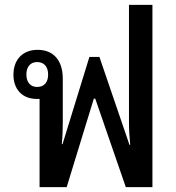

<svg xmlns="http://www.w3.org/2000/svg" viewBox="-20 -766 721 786"><path d="M142 0H253L364 -362H370L495 0H604V-746H508V-266C508 -236 510 -204 513 -173H510L387 -533H346L236 -176H233C236 -206 237 -237 237 -266V-444C237 -520 198 -562 134 -562C72 -562 35 -521 35 -460C35 -400 72 -361 130 -361C134 -361 138 -361 142 -361ZM132 -410C104 -410 88 -430 88 -461C88 -492 104 -512 132 -512C161 -512 177 -492 177 -461C177 -429 161 -410 132 -410Z"/></svg>

Font: Noto Sans Thai Looped SemiCondensed Medium
Style: Regular
Weight: 500
Width: 4
Designer: Sasikarn Vongin, Ben Mitchell
Foundry: The Fontpad Ltd
Version: Version 1.001